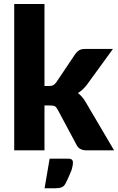

<svg xmlns="http://www.w3.org/2000/svg" viewBox="-20 -769 603 982"><path d="M52.7 -748.5H207.5V-329.1H230.5Q245.1 -329.1 252.4 -333.5Q259.3 -336.9 267.6 -347.7L365.7 -493.7Q374 -505.4 386.2 -512.7Q397.5 -518.6 415.5 -518.6H557.6L423.3 -334Q403.8 -308.6 378.4 -293Q389.6 -284.7 399.4 -273.4Q409.7 -261.7 417.5 -248L563.5 0H423.3Q406.2 0 393.6 -5.9Q381.3 -10.7 372.6 -25.9L274.4 -209.5Q267.6 -222.2 259.8 -226.1Q252.9 -229.5 237.3 -229.5H207.5V0H52.7ZM233.9 42.5H329.1Q337.4 42.5 341.8 44.4Q348.1 46.9 349.6 49.3Q351.6 52.7 352.5 56.6Q353 59.1 353 63Q353 65.4 352.1 75.2Q351.1 83 347.7 95.2Q346.2 101.1 335.9 125Q330.1 139.6 315.9 168Q308.1 184.1 294.9 189Q283.2 193.8 263.2 193.8H208Z"/></svg>

Font: Lato-ExtraBold
Style: Regular
Weight: 500
Designer: Lukasz Dziedzic with Adam Twardoch and Botio Nikoltchev
Foundry: tyPoland Lukasz Dziedzic
Version: ""